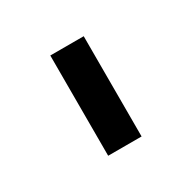

<svg xmlns="http://www.w3.org/2000/svg" viewBox="-62 -624 311 311"><g transform="rotate(-30 94.0 -468.0)"><path d="M62.5 -562.5H125V-375H62.5Z"/></g></svg>

Font: Pixel Operator SC
Style: Regular
Weight: 400
Designer: Jayvee Enaguas (GrandChaos9000)
Foundry: The Grandoplex Project
Version: Version 1.4.1 (September 5, 2015)